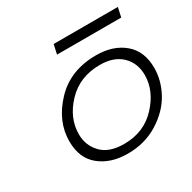

<svg xmlns="http://www.w3.org/2000/svg" viewBox="-136 -712 858 860"><g transform="rotate(-30 293.0 -282.0)"><path d="M384.8 -439.5Q472.7 -439.5 527.8 -393.1Q583 -346.7 583 -260.7Q583 -195.3 549.3 -133.8Q515.6 -72.3 446.8 -29.3Q377.9 13.7 289.1 13.7Q202.1 13.7 145.5 -31.7Q88.9 -77.1 88.9 -165Q88.9 -267.6 169.9 -353.5Q251 -439.5 384.8 -439.5ZM377.9 -393.6Q273.4 -393.6 207.5 -324.2Q141.6 -254.9 141.6 -170.9Q141.6 -113.3 180.2 -72.8Q218.8 -32.2 296.9 -32.2Q399.4 -32.2 464.8 -102.5Q530.3 -172.9 530.3 -253.9Q530.3 -315.4 490.2 -354.5Q450.2 -393.6 377.9 -393.6ZM246.1 -578.1H578.1L567.4 -529.3H235.4Z"/></g></svg>

Font: Thabit-Oblique
Style: Oblique
Weight: 500
Designer: Regenerated by Nadim Shaikli
Foundry: MAK Alagha
Version: 0.01